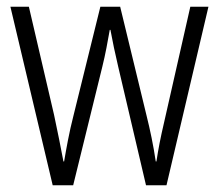

<svg xmlns="http://www.w3.org/2000/svg" viewBox="-20 -552 652 572"><path d="M332 -354 415 0H476L601 -532H547L469 -188C458 -141 452 -110 446 -71H444C437 -119 427 -166 417 -206L338 -532H279L199 -208C186 -158 177 -106 171 -71H169C161 -113 152 -159 141 -210L66 -532H11L137 0H198L285 -354C294 -390 301 -429 307 -463H309C315 -430 323 -392 332 -354Z"/></svg>

Font: Noto Sans Hebrew Condensed Light
Style: Regular
Weight: 300
Width: 3
Designer: Monotype Design Team
Foundry: Monotype Imaging Inc.
Version: Version 2.004